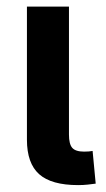

<svg xmlns="http://www.w3.org/2000/svg" viewBox="-20 -549 316 571"><path d="M212.4 1.5Q132.8 1.5 96.4 -31Q60.1 -63.5 60.1 -133.3V-529.3H185.1V-148.9Q185.1 -120.6 194.8 -109.4Q204.6 -98.1 230 -98.1Q237.8 -98.1 244.1 -98.6Q250.5 -99.1 255.4 -100.1L264.6 -2.9Q254.4 -1.5 241 0Q227.5 1.5 212.4 1.5Z"/></svg>

Font: Inter 24pt SemiBold
Style: Regular
Weight: 600
Designer: Rasmus Andersson
Foundry: rsms
Version: Version 4.001;git-66647c0bb